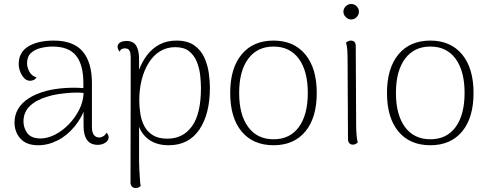

<svg xmlns="http://www.w3.org/2000/svg" viewBox="-20 -718 2451 965"><path d="M472 10Q435 10 417.5 -14.5Q400 -39 400 -83V-205L415 -194Q394 -130 356 -83.5Q318 -37 270 -12.5Q222 12 172 12Q113 12 83 -21Q53 -54 53 -103Q53 -140 71 -170.5Q89 -201 124.5 -224Q160 -247 212 -261Q255 -272 305 -275.5Q355 -279 399 -275V-301Q399 -392 362.5 -438Q326 -484 244 -484Q216 -484 186 -477Q156 -470 136 -452Q116 -434 116 -399Q116 -380 127.5 -358Q139 -336 164 -329Q157 -319 148 -315.5Q139 -312 132 -312Q107 -312 90.5 -339.5Q74 -367 74 -396Q74 -455 122 -484.5Q170 -514 250 -514Q349 -514 395.5 -459.5Q442 -405 442 -300V-80Q442 -27 480 -27Q489 -27 499.5 -33.5Q510 -40 516 -52Q521 -45 523.5 -39.5Q526 -34 526 -28Q526 -11 509 -0.5Q492 10 472 10ZM186 -22Q222 -23 259 -42.5Q296 -62 327.5 -95Q359 -128 379 -168.5Q399 -209 400 -251Q374 -254 340 -252Q306 -250 273.5 -245Q241 -240 217 -232Q160 -215 129 -184Q98 -153 98 -108Q98 -75 117.5 -48.5Q137 -22 186 -22Z M867 -514Q923 -514 957 -489.5Q991 -465 1007.5 -427.5Q1024 -390 1029.5 -350Q1035 -310 1035 -278Q1035 -144 981.5 -66Q928 12 828 12Q772 12 734 -12.5Q696 -37 679 -81V93Q679 114 680.5 139Q682 164 683.5 185.5Q685 207 687 217Q684 220 678 223.5Q672 227 662 227Q650 227 643 219.5Q636 212 636 200L637 -425Q637 -453 630.5 -464Q624 -475 608 -475Q602 -475 594 -472.5Q586 -470 581 -458Q576 -465 573.5 -471Q571 -477 571 -483Q571 -496 583 -504Q595 -512 616 -512Q650 -512 664.5 -488.5Q679 -465 679 -421V-300L656 -275Q662 -321 677.5 -363.5Q693 -406 718.5 -440Q744 -474 781 -494Q818 -514 867 -514ZM861 -481Q819 -481 785.5 -461Q752 -441 728.5 -404Q705 -367 692.5 -318.5Q680 -270 680 -213Q680 -180 685.5 -145.5Q691 -111 706 -83Q721 -55 749 -38Q777 -21 821 -21Q900 -21 945 -83.5Q990 -146 990 -276Q990 -306 986 -341Q982 -376 969 -408Q956 -440 930.5 -460.5Q905 -481 861 -481Z M1355 12Q1252 12 1194.5 -57Q1137 -126 1137 -251Q1137 -375 1194.5 -444.5Q1252 -514 1355 -514Q1457 -514 1514.5 -444.5Q1572 -375 1572 -251Q1572 -126 1514.5 -57Q1457 12 1355 12ZM1355 -18Q1437 -18 1482 -79.5Q1527 -141 1527 -251Q1527 -361 1482 -422.5Q1437 -484 1355 -484Q1273 -484 1227.5 -422.5Q1182 -361 1182 -251Q1182 -141 1227.5 -79.5Q1273 -18 1355 -18Z M1745 -620Q1730 -620 1718 -632Q1706 -644 1706 -659Q1706 -675 1718 -686.5Q1730 -698 1745 -698Q1761 -698 1772.5 -686.5Q1784 -675 1784 -659Q1784 -644 1772.5 -632Q1761 -620 1745 -620ZM1770 -94Q1770 -64 1772 -40Q1774 -16 1778 -2Q1774 2 1768 5.5Q1762 9 1753 9Q1742 9 1735.5 1.5Q1729 -6 1729 -19L1727 -412Q1727 -442 1725.5 -465.5Q1724 -489 1719 -504Q1723 -507 1729 -510.5Q1735 -514 1744 -514Q1755 -514 1761.5 -507Q1768 -500 1768 -487Z M2143 12Q2040 12 1982.5 -57Q1925 -126 1925 -251Q1925 -375 1982.5 -444.5Q2040 -514 2143 -514Q2245 -514 2302.5 -444.5Q2360 -375 2360 -251Q2360 -126 2302.5 -57Q2245 12 2143 12ZM2143 -18Q2225 -18 2270 -79.5Q2315 -141 2315 -251Q2315 -361 2270 -422.5Q2225 -484 2143 -484Q2061 -484 2015.5 -422.5Q1970 -361 1970 -251Q1970 -141 2015.5 -79.5Q2061 -18 2143 -18Z"/></svg>

Font: Arima ExtraLight
Style: Regular
Weight: 250
Designer: Joana Correia and Natanael Gama
Foundry: NDISCOVER
Version: Version 1.101;gftools[0.9.23]